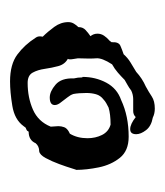

<svg xmlns="http://www.w3.org/2000/svg" viewBox="7 -334 328 382"><g transform="rotate(90 171.0 -143.0)"><path d="M142 1Q108 1 88.5 -13.5Q69 -28 55 -50Q51 -55 53 -64Q43 -74 33.5 -87Q24 -100 24 -115Q24 -121 27 -126Q30 -131 34 -135V-136Q34 -144 40 -149.5Q46 -155 52 -159Q47 -165 47 -173Q47 -180 51 -186Q55 -192 61 -197L64 -201Q63 -215 71 -218.5Q79 -222 88 -225Q95 -233 104 -238.5Q113 -244 123 -250Q136 -262 152 -269Q163 -275 172 -281Q181 -287 196 -287Q201 -287 205.5 -286Q210 -285 214 -283Q231 -280 239 -269.5Q247 -259 247 -250Q247 -238 237 -238Q227 -238 213 -249Q208 -244 201 -244H177Q173 -244 168.5 -243Q164 -242 160 -240Q155 -236 149.5 -233Q144 -230 139 -227Q132 -220 124.5 -213.5Q117 -207 108 -202Q95 -182 96 -170.5Q97 -159 96 -134Q96 -133 97.5 -124.5Q99 -116 97 -114Q108 -108 111.5 -95Q115 -82 117 -68Q119 -54 124.5 -44Q130 -34 145 -34Q174 -34 198 -44.5Q222 -55 232 -80Q232 -84 231.5 -87.5Q231 -91 231 -95Q231 -101 233 -106.5Q235 -112 242 -116L246 -118Q255 -133 255 -153Q255 -169 248.5 -182Q242 -195 228 -199Q207 -199 194 -195Q190 -193 185.5 -190.5Q181 -188 178 -185Q170 -179 167.5 -170Q165 -161 165 -151Q165 -144 165.5 -137Q166 -130 167 -125Q169 -119 173.5 -113.5Q178 -108 183 -101Q189 -94 189 -88Q189 -78 174 -78Q162 -78 148.5 -89.5Q135 -101 136 -126Q135 -130 134.5 -134Q134 -138 134 -143H133Q133 -169 144.5 -190.5Q156 -212 179 -220Q211 -235 252 -235Q280 -235 294 -217.5Q308 -200 313 -175.5Q318 -151 318 -130Q318 -132 315 -122Q312 -112 306.5 -97Q301 -82 294.5 -70Q288 -58 281 -57Q271 -57 265 -50Q259 -36 242 -36L240 -33Q239 -32 237.5 -31.5Q236 -31 234 -30L231 -26Q218 -8 190.5 -3.5Q163 1 142 1Z"/></g></svg>

Font: RU Serius
Style: Regular
Weight: 400
Designer: Robert E. Leuschke
Foundry: Robert E. Leuschke
Version: Version 1.011; ttfautohint (v1.8.3)